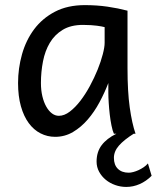

<svg xmlns="http://www.w3.org/2000/svg" viewBox="-20 -528 619 758"><path d="M393.1 -420.9Q387.2 -422.4 379.9 -423.8Q372.6 -425.3 362.5 -426.5Q352.5 -427.7 339.1 -428.7Q325.7 -429.7 307.6 -429.7Q259.8 -429.7 227.8 -410.4Q195.8 -391.1 176.8 -359.1Q157.7 -327.1 149.7 -285.6Q141.6 -244.1 141.6 -200.2Q141.6 -171.9 147.2 -148.2Q152.8 -124.5 162.6 -107.2Q172.4 -89.8 185.1 -80.3Q197.8 -70.8 212.4 -70.8Q233.9 -70.8 255.6 -87.4Q277.3 -104 297.4 -130.1Q317.4 -156.2 335 -188.7Q352.5 -221.2 365.5 -253.2Q378.4 -285.2 385.7 -313.5Q393.1 -341.8 393.1 -358.9ZM429.7 0Q424.3 -11.7 420.2 -32.2Q416 -52.7 413.3 -75.9Q410.6 -99.1 409.2 -122.1Q407.7 -145 407.7 -161.1V-200.2Q393.1 -162.1 372.8 -124.3Q352.5 -86.4 326.4 -56.2Q300.3 -25.9 268.1 -6.8Q235.8 12.2 197.8 12.2Q167 12.2 140.1 -1.5Q113.3 -15.1 93.5 -42Q73.7 -68.8 62.5 -108.6Q51.3 -148.4 51.3 -200.2Q51.3 -258.3 66.9 -313.7Q82.5 -369.1 114.7 -412.4Q147 -455.6 196.8 -481.7Q246.6 -507.8 314.9 -507.8Q362.3 -507.8 404.3 -501.7Q446.3 -495.6 483.4 -485.8V-258.8Q483.4 -166.5 492.2 -103.8Q501 -41 515.1 0ZM507.8 0Q469.7 23.9 449.7 46.6Q429.7 69.3 429.7 95.2Q429.7 123 445.3 138.4Q460.9 153.8 488.3 153.8Q496.1 153.8 506.3 151.1Q516.6 148.4 527.1 143.6Q537.6 138.7 547.4 132.1Q557.1 125.5 564 117.2L578.6 166Q557.1 187.5 531.5 198.7Q505.9 210 478.5 210Q456.1 210 435.1 202.6Q414.1 195.3 397.7 181.9Q381.3 168.5 371.3 150.1Q361.3 131.8 361.3 109.9Q361.3 71.8 381.3 45.2Q401.4 18.6 439.5 0Z"/></svg>

Font: Andika Am
Style: Regular
Weight: 400
Designer: Victor Gaultney, Annie Olsen, Julie Remington, Don Collingsworth, Eric Hays, Becca Hirsbrunner
Foundry: SIL International
Version: Version 5.000